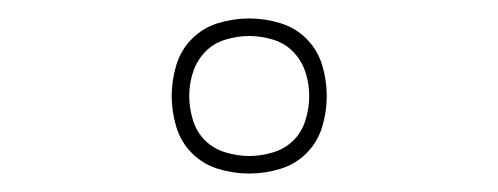

<svg xmlns="http://www.w3.org/2000/svg" viewBox="-20 -764 540 208"><path d="M250 -576Q233 -576 216.5 -581Q200 -586 188 -598Q176 -610 171 -626.5Q166 -643 166 -660Q166 -677 171 -693.5Q176 -710 188 -722Q200 -734 216.5 -739Q233 -744 250 -744Q267 -744 283.5 -739Q300 -734 312 -722Q324 -710 329 -693.5Q334 -677 334 -660Q334 -643 329 -626.5Q324 -610 312 -598Q300 -586 283.5 -581Q267 -576 250 -576ZM250 -595Q263 -595 276 -599Q289 -603 298 -612Q307 -621 311 -634Q315 -647 315 -660Q315 -673 311 -685.5Q307 -698 298 -707.5Q289 -717 276 -721Q263 -725 250 -725Q237 -725 224 -721Q211 -717 202 -707.5Q193 -698 189 -685.5Q185 -673 185 -660Q185 -647 189 -634Q193 -621 202 -612Q211 -603 224 -599Q237 -595 250 -595Z"/></svg>

Font: Iosevka SS04 Thin
Style: Regular
Weight: 100
Monospace: yes
Designer: Belleve Invis
Foundry: Belleve Invis
Version: Version 19.0.0; ttfautohint (v1.8.4)